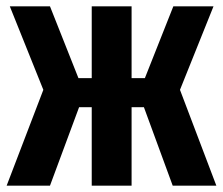

<svg xmlns="http://www.w3.org/2000/svg" viewBox="-20 -587 704 607"><path d="M655 -567H528L438 -340H396V-567H270V-340H228L138 -567H11L117 -303L1 0H138L230 -248H270V0H396V-248H435L526 0H664L549 -303Z"/></svg>

Font: Glow Sans TC Compressed
Style: Bold
Weight: 700
Width: 2
Designer: Ryoko NISHIZUKA (kana, bopomofo & ideographs); Paul D. Hunt (Latin, Greek & Cyrillic); Sandoll Communications, Soo-young
Version: Version 0.93